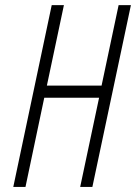

<svg xmlns="http://www.w3.org/2000/svg" viewBox="-20 -734 534 754"><path d="M342.8 0H294.9L369.1 -350.1H153.8L80.1 0H32.2L183.1 -713.9H231L164.1 -397.9H378.9L445.8 -713.9H494.1Z"/></svg>

Font: TypoPRO Open Sans Condensed
Style: Italic
Weight: 300
Width: 3
Italic angle: -12°
Foundry: Ascender Corporation
Version: Version 1.10